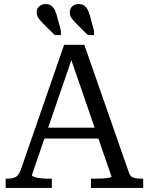

<svg xmlns="http://www.w3.org/2000/svg" viewBox="-20 -932 738 952"><path d="M426 -854 446 -780V-758H416L371 -802Q351 -822 338.5 -837Q326 -852 326 -871Q326 -890 339 -901Q352 -912 371 -912Q384 -912 394 -906.5Q404 -901 412 -888.5Q420 -876 426 -854ZM262 -854 282 -780V-758H252L207 -802Q187 -822 174.5 -837Q162 -852 162 -871Q162 -890 175 -901Q188 -912 207 -912Q220 -912 230 -906.5Q240 -901 248 -888.5Q256 -876 262 -854ZM185 -299H486L487 -245H179ZM321 -671 337 -643 138 -64Q138 -59 150.5 -54.5Q163 -50 182.5 -48Q202 -46 221 -46H237V0H8V-46H13Q41 -46 57 -54Q73 -62 83 -90L298 -710H398L620 -74Q627 -55 643.5 -50.5Q660 -46 685 -46H690V0H431V-46H448Q467 -46 486.5 -47Q506 -48 519.5 -50.5Q533 -53 533 -56Z"/></svg>

Font: Roboto Serif 28pt
Style: Regular
Weight: 400
Designer: Greg Gazdowicz
Foundry: Commercial Type
Version: Version 1.008